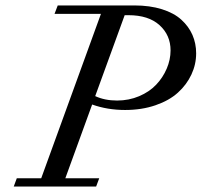

<svg xmlns="http://www.w3.org/2000/svg" viewBox="-20 -683 738 703"><path d="M30.3 0 41.5 -30.3H130.9L349.6 -632.3H179.7L191.4 -663.1H471.7Q528.8 -663.1 573 -649.2Q617.2 -635.3 644 -610.8Q670.9 -586.4 684.6 -555.2Q698.2 -523.9 698.2 -487.8Q698.2 -447.3 680.9 -410.2Q663.6 -373 631.6 -344Q599.6 -314.9 549.3 -297.6Q499 -280.3 438 -280.3Q373.5 -280.3 317.4 -300.3L219.2 -30.3H343.3L332 0ZM450.2 -627.4H436.5L328.6 -331.1Q363.3 -314.9 408.7 -314.9Q452.1 -314.9 489.5 -330.8Q526.9 -346.7 551.5 -372.6Q576.2 -398.4 590.3 -431.4Q604.5 -464.4 604.5 -498.5Q604.5 -554.2 564.2 -590.8Q523.9 -627.4 450.2 -627.4Z"/></svg>

Font: Elstob 10pt
Style: Italic
Weight: 400
Italic angle: -20°
Designer: Peter S. Baker
Version: Version 1.015